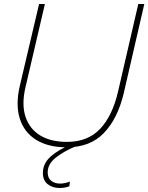

<svg xmlns="http://www.w3.org/2000/svg" viewBox="-20 -724 740 958"><path d="M313 11Q220 11 160 -26.5Q100 -64 78.5 -133Q57 -202 79 -296L175 -704H204L107 -288Q87 -202 107.5 -141Q128 -80 181 -48Q234 -16 314 -16Q418 -16 479.5 -81Q541 -146 569 -267L670 -704H700L597 -257Q567 -132 498.5 -60.5Q430 11 313 11ZM277 214Q242 214 218 195Q194 176 194 139Q194 91 234 56Q274 21 338 -4L356 7Q300 30 259 62Q218 94 218 136Q218 165 236 178.5Q254 192 280 192Q293 192 306 189Q319 186 329 182L326 205Q318 209 305 211.5Q292 214 277 214Z"/></svg>

Font: Prodigy Sans ExtraLight
Style: Italic
Weight: 200
Italic angle: -13°
Designer: Wei Huang
Foundry: Wei Huang
Version: Version 1.003; ttfautohint (v1.8.3)